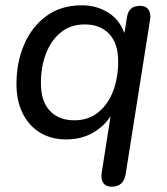

<svg xmlns="http://www.w3.org/2000/svg" viewBox="-20 -516 627 723"><path d="M400 187Q379 187 369 173Q359 159 363 134L400 -101H410Q384 -50 337.5 -20.5Q291 9 229 9Q173 9 131 -16.5Q89 -42 65.5 -89Q42 -136 42 -200Q42 -281 71 -348.5Q100 -416 155 -456Q210 -496 288 -496Q345 -496 390 -467Q435 -438 452 -380L444 -365L458 -450Q461 -472 473 -483Q485 -494 507 -494Q529 -494 539 -480Q549 -466 545 -441L453 141Q449 164 436 175.5Q423 187 400 187ZM260 -63Q313 -63 350 -93Q387 -123 406 -173Q425 -223 425 -284Q425 -352 391.5 -388Q358 -424 299 -424Q246 -424 209.5 -394.5Q173 -365 153.5 -315Q134 -265 134 -203Q134 -135 167.5 -99Q201 -63 260 -63Z"/></svg>

Font: Nunito Medium
Style: Italic
Weight: 500
Designer: Vernon Adams
Foundry: Vernon Adams
Version: Version 3.601